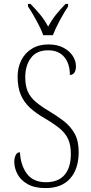

<svg xmlns="http://www.w3.org/2000/svg" viewBox="-20 -951 466 981"><path d="M213 10Q157 10 121.5 -10Q86 -30 69.5 -61Q53 -92 53 -125Q53 -143 60 -158Q67 -173 82 -173Q85 -108 117 -64Q149 -20 215 -20Q278 -20 310 -57.5Q342 -95 342 -164Q342 -210 328 -240.5Q314 -271 284 -295.5Q254 -320 206 -348Q163 -373 133 -400.5Q103 -428 86.5 -466Q70 -504 70 -560Q70 -606 89 -643.5Q108 -681 143.5 -702.5Q179 -724 227 -724Q272 -724 303.5 -707.5Q335 -691 351.5 -665.5Q368 -640 368 -613Q368 -590 359.5 -579Q351 -568 337 -568Q337 -625 308.5 -659.5Q280 -694 226 -694Q167 -694 138 -655Q109 -616 109 -557Q109 -513 122 -483.5Q135 -454 162 -431Q189 -408 231 -383Q273 -358 307 -331.5Q341 -305 361.5 -268Q382 -231 382 -175Q382 -88 338.5 -39Q295 10 213 10ZM201 -771Q193 -794 179.5 -820.5Q166 -847 151 -873Q136 -899 123 -918V-931H136Q165 -901 186 -875.5Q207 -850 226 -815Q245 -850 265.5 -875.5Q286 -901 315 -931H328V-918Q309 -890 286 -847.5Q263 -805 250 -771Z"/></svg>

Font: Noto Serif Lao Condensed ExtraLight
Style: Regular
Weight: 200
Width: 3
Designer: Monotype Design Team
Foundry: Monotype Imaging Inc.
Version: Version 2.003; ttfautohint (v1.8.4.7-5d5b)